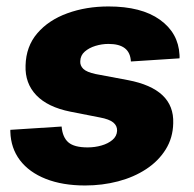

<svg xmlns="http://www.w3.org/2000/svg" viewBox="-20 -567 605 598"><path d="M245.1 10.7Q174.8 10.7 122.8 -9.8Q70.8 -30.3 42.2 -67.9Q13.7 -105.5 12.2 -156.7Q12.2 -158.2 12.2 -159.7Q12.2 -161.1 12.2 -162.6L171.9 -172.9Q174.8 -139.2 193.1 -123.5Q211.4 -107.9 252.9 -107.9Q275.4 -107.9 295.9 -113.8Q316.4 -119.6 330.1 -131.1Q343.8 -142.6 344.7 -159.7Q345.2 -175.3 332.8 -185.5Q320.3 -195.8 291 -201.2L199.2 -219.2Q128.4 -233.4 93 -270.5Q57.6 -307.6 59.6 -362.8Q61 -422.4 96.2 -463.4Q131.3 -504.4 189.7 -525.6Q248 -546.9 317.9 -546.9Q420.4 -546.9 478 -505.6Q535.6 -464.4 539.1 -396Q539.1 -393.6 539.3 -390.9Q539.6 -388.2 539.1 -385.3L387.7 -375.5Q386.2 -403.3 368.9 -416.7Q351.6 -430.2 317.9 -430.2Q297.4 -430.2 277.3 -424.1Q257.3 -418 243.9 -406.2Q230.5 -394.5 230 -376.5Q229 -362.8 239.5 -352.5Q250 -342.3 277.8 -336.4L378.9 -317.4Q450.7 -303.7 486.1 -270.3Q521.5 -236.8 519.5 -183.1Q518.6 -137.7 496.1 -101.6Q473.6 -65.4 435.3 -40.3Q397 -15.1 347.9 -2.2Q298.8 10.7 245.1 10.7Z"/></svg>

Font: Inter 18pt ExtraBold
Style: Italic
Weight: 800
Italic angle: -9.3988°
Designer: Rasmus Andersson
Foundry: rsms
Version: Version 4.001;git-66647c0bb